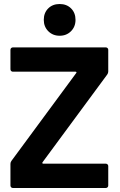

<svg xmlns="http://www.w3.org/2000/svg" viewBox="-20 -936 597 956"><path d="M44 0Q39 0 35.5 -3.5Q32 -7 32 -12V-120Q32 -128 37 -135L360 -573Q361 -574 361 -575Q361 -576 360 -577.5Q359 -579 356 -579H44Q39 -579 35.5 -582.5Q32 -586 32 -591V-688Q32 -693 35.5 -696.5Q39 -700 44 -700H507Q512 -700 515.5 -696.5Q519 -693 519 -688V-580Q519 -572 514 -565L191 -127Q191 -126 191 -125Q191 -124 191.5 -122.5Q192 -121 195 -121H507Q512 -121 515.5 -117.5Q519 -114 519 -109V-12Q519 -7 515.5 -3.5Q512 0 507 0ZM277 -758Q243 -758 220.5 -780.5Q198 -803 198 -837Q198 -872 220 -894Q242 -916 277 -916Q312 -916 334 -894Q356 -872 356 -837Q356 -803 333.5 -780.5Q311 -758 277 -758Z"/></svg>

Font: LinhAnh
Style: Bold
Weight: 700
Designer: Jeremy Tribby
Foundry: Tribby Type
Version: Version 1.408